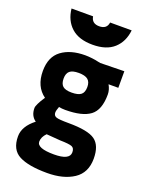

<svg xmlns="http://www.w3.org/2000/svg" viewBox="-178 -836 895 1164"><g transform="rotate(20 269.0 -254.0)"><path d="M276 240Q156 240 95.5 208.5Q35 177 35 91Q35 26 106 -29Q70 -54 70 -104Q70 -115 80 -135Q90 -155 100 -170L109 -184Q41 -233 41 -333Q41 -424 98.5 -467Q156 -510 251 -510Q271 -510 296 -507Q321 -504 336 -500L352 -497L506 -500V-393H443Q460 -363 460 -333Q460 -233 409 -195Q358 -157 249 -157Q226 -157 208 -161Q198 -135 198 -122Q198 -102 215.5 -95.5Q233 -89 295 -89Q421 -89 467 -56Q513 -23 513 62Q513 153 447 196.5Q381 240 276 240ZM284 27 194 20Q167 47 167 77Q167 120 277 120Q378 120 378 70Q378 43 360 35.5Q342 28 284 27ZM249 -269Q291 -269 309.5 -283.5Q328 -298 328 -333Q328 -366 309.5 -381Q291 -396 250 -396Q210 -396 192.5 -381Q175 -366 175 -333Q175 -299 192 -284Q209 -269 249 -269ZM75 -748H214Q221 -704 269 -704Q318 -704 324 -748H463Q455 -673 406.5 -629Q358 -585 269 -585Q180 -585 131.5 -629Q83 -673 75 -748Z"/></g></svg>

Font: TitilliumText22L Xb
Style: Bold
Weight: 400
Designer: Campivisivi
Foundry: Campivisivi
Version: 1.000